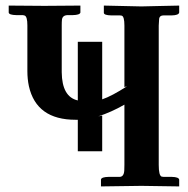

<svg xmlns="http://www.w3.org/2000/svg" viewBox="-20 -667 674 688"><path d="M346.2 -125H258.8V-237.8H251Q110.4 -237.8 83.5 -358.4Q78.1 -383.8 78.1 -412.1V-576.2Q78.1 -607.4 68.4 -611.3Q63 -613.3 56.2 -612.8H39.1Q12.2 -613.3 11.2 -622.1V-647L139.2 -646Q157.2 -646 203.6 -646.5Q250 -647 268.1 -647V-622.1Q266.1 -613.3 240.2 -612.8H223.1Q204.6 -612.8 202.1 -597.2Q201.2 -589.8 201.2 -576.2V-408.2Q202.1 -319.8 258.8 -307.1V-517.1H346.2V-311Q380.9 -322.8 435.1 -357.9L425.8 -355V-575.2Q425.8 -607.4 416.5 -610.8Q412.6 -611.8 408.2 -611.8H378.9Q352.5 -612.3 352.1 -621.1V-647L486.8 -644Q504.9 -644.5 552.2 -645.5Q603.5 -646.5 622.1 -647V-622.1Q620.1 -612.3 595.2 -611.8H565.9Q552.2 -611.8 550.3 -600.1Q549.3 -591.8 548.8 -575.2V-76.2Q548.8 -38.1 559.1 -34.2Q562.5 -33.2 565.9 -33.2H595.2Q621.1 -32.7 622.1 -22.9V1L486.8 -1Q466.3 -1 414.3 0Q362.3 1 341.8 1V-23.9Q343.8 -32.7 369.1 -33.2H408.2Q423.8 -33.2 425.3 -55.7Q425.8 -63.5 425.8 -76.2V-292Q378.9 -265.1 332 -250L346.2 -252.9Z"/></svg>

Font: Linux Libertine O
Style: Semibold
Weight: 700
Designer: Philipp H. Poll
Foundry: Philipp H. Poll
Version: Version 5.0.0